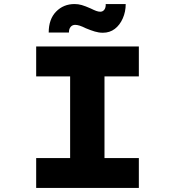

<svg xmlns="http://www.w3.org/2000/svg" viewBox="-20 -930 866 950"><path d="M159 0V-148H327V-552H159V-700H667V-552H497V-148H667V0ZM489 -768Q469 -768 449 -774Q429 -780 405 -790Q387 -799 374.5 -803Q362 -807 352 -807Q338 -807 329.5 -797Q321 -787 321 -769H221Q221 -835 257.5 -872.5Q294 -910 349 -910Q367 -910 384.5 -905Q402 -900 429 -888Q445 -880 456 -876Q467 -872 476 -872Q489 -872 496.5 -882.5Q504 -893 503 -910H602Q602 -872 587.5 -839Q573 -806 548 -787Q523 -768 489 -768Z"/></svg>

Font: Lexend Peta
Style: Bold
Weight: 700
Designer: Bonnie Shaver-Troup, Thomas Jockin
Foundry: Lexend
Version: Version 1.007